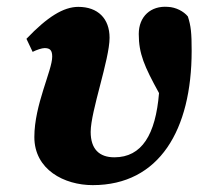

<svg xmlns="http://www.w3.org/2000/svg" viewBox="-20 -523 587 559"><path d="M250 16C444 16 538 -145 538 -375C538 -427 536 -447 527 -475C515 -490 492 -502 469 -503C419 -507 384 -475 384 -424C384 -367 400 -330 443 -252C433 -131 393 -65 313 -65C269 -65 244 -89 244 -139C244 -199 299 -350 299 -413C299 -469 265 -503 208 -503C165 -503 118 -474 57 -410L75 -372C87 -378 102 -383 110 -383C126 -383 132 -376 132 -358C132 -318 80 -218 80 -124C80 -29 167 16 250 16Z"/></svg>

Font: Source Serif Pro Black
Style: Italic
Weight: 900
Italic angle: -12°
Designer: Frank Grießhammer
Foundry: Adobe Systems Incorporated
Version: Version 3.001;hotconv 1.0.111;makeotfexe 2.5.65597